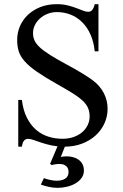

<svg xmlns="http://www.w3.org/2000/svg" viewBox="-20 -698 596 934"><path d="M388.2 131.8Q388.2 151.9 377 167.5Q365.7 183.1 347.7 193.8Q329.6 204.6 306.4 210.2Q283.2 215.8 259.8 215.8Q239.3 215.8 218.3 211.2Q197.3 206.5 178.7 200.2L193.4 168.5Q199.7 170.9 207.8 173.3Q215.8 175.8 224.4 177.5Q232.9 179.2 240.7 180.2Q248.5 181.2 254.9 181.2Q282.7 181.2 298.1 170.4Q313.5 159.7 313.5 138.7Q313.5 121.6 303.5 111.6Q293.5 101.6 276.9 100.1Q265.1 99.1 253.4 100.6Q241.7 102.1 231.9 105L223.6 99.1L259.8 13.7Q245.6 12.2 232.9 9.8Q205.1 3.9 183.1 -3.4Q161.1 -10.7 144.5 -16.6Q127.9 -22.5 116.2 -22.5Q104.5 -22.5 97.2 -14.2Q89.8 -5.9 86.4 15.6H68.8V-211.9H86.4Q92.8 -160.6 111.1 -124.8Q129.4 -88.9 156 -66.2Q182.6 -43.5 215.6 -33.2Q248.5 -22.9 283.7 -22.9Q314 -22.9 338.6 -31.7Q363.3 -40.5 380.4 -55.4Q397.5 -70.3 406.7 -89.8Q416 -109.4 416 -131.3Q416 -155.8 407.5 -174.3Q398.9 -192.9 379.9 -210.2Q360.8 -227.5 330.3 -246.3Q299.8 -265.1 256.3 -289.6Q197.3 -322.8 159.7 -348.9Q122.1 -375 100.6 -399.2Q79.1 -423.3 71.3 -448Q63.5 -472.7 63.5 -503.4Q63.5 -538.6 76.9 -570.1Q90.3 -601.6 115.5 -625.5Q140.6 -649.4 176.3 -663.6Q211.9 -677.7 256.3 -677.7Q285.2 -677.7 308.8 -671.9Q332.5 -666 351.1 -658.9Q369.6 -651.9 384 -646.2Q398.4 -640.6 409.2 -640.6Q420.4 -640.6 428 -648.7Q435.5 -656.7 440.9 -677.7H459V-448.2H440.9Q436 -495.1 419.9 -530.8Q403.8 -566.4 379.2 -590.6Q354.5 -614.7 323.2 -627Q292 -639.2 256.8 -639.2Q232.9 -639.2 211.7 -630.9Q190.4 -622.6 174.8 -608.6Q159.2 -594.7 149.9 -576.2Q140.6 -557.6 140.6 -537.1Q140.6 -517.6 147.9 -501.2Q155.3 -484.9 173.8 -467.5Q192.4 -450.2 224.4 -430.2Q256.3 -410.2 305.2 -383.8Q352.5 -358.4 383.5 -339.1Q414.6 -319.8 432.1 -306.6Q465.8 -281.7 484.6 -245.8Q503.4 -210 503.4 -168.9Q503.4 -131.3 488 -97.7Q472.7 -64 444.8 -38.8Q417 -13.7 378.4 1Q340.8 15.1 295.4 15.6L275.9 65.4Q289.1 62.5 304.7 62.5Q320.8 62.5 335.9 66.7Q351.1 70.8 362.5 79.1Q374 87.4 381.1 100.6Q388.2 113.8 388.2 131.8Z"/></svg>

Font: Doulos SIL Compact
Style: Regular
Weight: 400
Designer: Walt Agee, Victor Gaultney, Peter Martin, Debbi Hosken
Foundry: SIL International
Version: Version 4.110; 2011; Maintenance release ; LnSpcTght